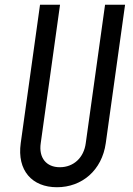

<svg xmlns="http://www.w3.org/2000/svg" viewBox="-20 -770 559 806"><path d="M505 -750H421L340 -169C332 -108 289 -68 231 -68C174 -68 142 -108 151 -169L232 -750H148L67 -169C51 -54 115 16 219 16C324 16 408 -55 424 -169Z"/></svg>

Font: Mohave
Style: Italic
Weight: 400
Italic angle: -8°
Designer: Gumpita Rahayu
Foundry: Tokotype
Version: Version 2.002;PS 002.002;hotconv 1.0.88;makeotf.lib2.5.64775